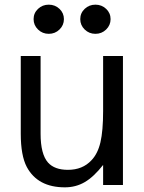

<svg xmlns="http://www.w3.org/2000/svg" viewBox="-20 -793 618 823"><path d="M95 -77Q69 -126 69 -220V-553H154V-220Q154 -132 186 -96Q214 -65 271 -65Q334 -65 372 -106Q399 -134 410.5 -183Q422 -232 422 -317V-553H507V0H422V-86Q382 -35 343.5 -12.5Q305 10 258 10Q142 10 95 -77ZM124 -711Q124 -737 143 -755Q162 -773 189 -773Q216 -773 235 -755Q254 -737 254 -711Q254 -685 235 -666.5Q216 -648 189 -648Q162 -648 143 -666.5Q124 -685 124 -711ZM324 -711Q324 -737 343 -755Q362 -773 389 -773Q416 -773 435 -755Q454 -737 454 -711Q454 -685 435 -666.5Q416 -648 389 -648Q362 -648 343 -666.5Q324 -685 324 -711Z"/></svg>

Font: Open Sauce One
Style: Regular
Weight: 400
Designer: Alfredo Marco Pradil
Foundry: Creative Sauce Fz LLC
Version: Version 1.477